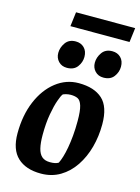

<svg xmlns="http://www.w3.org/2000/svg" viewBox="-131 -951 753 1035"><g transform="rotate(15 245.5 -433.5)"><path d="M202 11Q118 11 71.5 -32.5Q25 -76 25 -166Q25 -267 58 -345.5Q91 -424 148 -468.5Q205 -513 275 -513Q361 -513 407.5 -471Q454 -429 454 -331Q454 -264 437.5 -203Q421 -142 388.5 -93.5Q356 -45 309 -17Q262 11 202 11ZM234 -61Q251 -61 262 -63.5Q273 -66 281 -71Q289 -87 296 -110Q303 -133 308.5 -163.5Q314 -194 317.5 -231.5Q321 -269 321 -314Q321 -371 312.5 -398.5Q304 -426 288.5 -433.5Q273 -441 249 -441Q237 -441 222.5 -437.5Q208 -434 204 -429Q199 -423 187.5 -391.5Q176 -360 167 -309Q158 -258 158 -193Q158 -149 165 -119.5Q172 -90 188.5 -75.5Q205 -61 234 -61ZM394 -576Q365 -576 347 -595Q329 -614 329 -642Q329 -672 348 -699Q367 -726 405 -726Q434 -726 452.5 -707.5Q471 -689 471 -657Q471 -627 452 -601.5Q433 -576 394 -576ZM190 -576Q161 -576 143 -595Q125 -614 125 -642Q125 -672 144 -699Q163 -726 201 -726Q230 -726 248.5 -707.5Q267 -689 267 -657Q267 -627 248 -601.5Q229 -576 190 -576ZM151 -798 161 -878H491L481 -798Z"/></g></svg>

Font: Faustina
Style: Bold Italic
Weight: 700
Italic angle: -8°
Designer: Alfonso Garcia
Foundry: http://www.omnibus-type.com
Version: Version 1.200